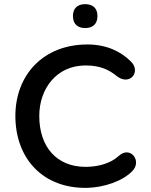

<svg xmlns="http://www.w3.org/2000/svg" viewBox="-20 -894 726 924"><path d="M401 10C478 8 570 -21 618 -72C664 -120 607 -194 552 -144C511 -106 449 -91 392 -91C252 -91 169 -188 169 -336C169 -467 252 -579 392 -579C463 -579 505 -558 543 -527C605 -479 662 -550 608 -600C564 -643 497 -680 401 -680C186 -680 54 -531 54 -336C54 -132 186 15 401 10ZM390 -759C428 -759 449 -780 449 -817C449 -853 428 -874 390 -874C352 -874 331 -853 331 -817C331 -780 352 -759 390 -759Z"/></svg>

Font: SN Pro Medium
Style: Regular
Weight: 500
Designer: Tobias Whetton
Foundry: Supernotes
Version: Version 1.003;Glyphs 3.3 (3324)